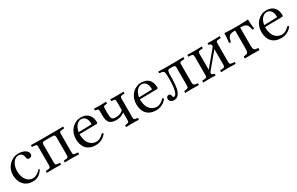

<svg xmlns="http://www.w3.org/2000/svg" viewBox="150 -1513 4020 2602"><g transform="rotate(-30 2160.5 -211.5)"><path d="M389 -87C385 -96 383 -96 374 -97C342 -55 291 -27 250 -27C175 -27 111 -99 111 -219C111 -324 168 -396 231 -396C287 -396 302.3 -353 306 -320C309 -293 322 -286 342 -286C362 -286 388 -298 388 -328C388 -380 328 -419 236 -419C142 -419 35 -333 35 -198C35 -75 109 10 229 10C286 10 341 -9 389 -87Z M525 -351V-76C525 -41 519.7 -31.4 484 -29L454 -27C450 -26.7 448 -25 448 -22V0L450 2C450 2 518.3 0 562 0C604.5 0 671 2 671 2L672 0V-21C672 -25 670 -26.8 667 -27L640 -29C606.3 -31.5 600 -38 600 -76V-351C600 -386 620 -390 641 -390H762C782 -390 803 -388 803 -351V-76C803 -41 797.7 -31.6 762 -29L735 -27C732 -26.8 730 -25 730 -22V0L731 2C731 2 798.1 0 841 0C884.7 0 953 2 953 2L954 0V-21C954 -25 952 -26.7 948 -27L918 -29C883.3 -31.3 877 -38 877 -76V-352C877 -393 880.1 -397.5 918 -400L948 -402C952 -402.3 954 -404 954 -408V-429L953 -431C953 -431 883 -429 838 -429H561C518.1 -429 451 -431 451 -431L449 -429V-407C449 -403 451 -402.2 454 -402L484 -400C519.7 -397.6 525 -393 525 -351Z M1097 -259C1115 -367 1178 -396 1214 -396C1260 -396 1304 -357 1304 -277C1304 -268 1300 -264.3 1290 -264ZM1361 -89C1326 -53 1293 -27 1238 -27C1204 -27 1154 -47 1124 -96C1105 -127 1094 -175 1094 -230L1362 -234C1373 -234.2 1380 -241 1380 -251C1380 -331 1347 -419 1214 -419C1123.9 -419 1018 -338 1018 -193C1018 -140 1032 -87 1063 -51C1095 -13 1145 10 1214 10C1286 10 1343 -23 1381 -73C1378 -83 1372 -88 1361 -89Z M1753 -353V-225C1721 -193 1682 -181 1633 -181C1571 -181 1564 -215 1564 -293V-359C1564 -391 1571.2 -398.8 1604 -401L1619 -402C1623 -402.3 1625 -404 1625 -408V-429L1624 -431C1624 -431 1563 -429 1524 -429C1489.7 -429 1436 -431 1436 -431L1435 -429V-407C1435 -403 1437 -402.4 1440 -402L1448 -401C1482.3 -396.7 1489 -392 1489 -354V-297C1489 -191 1524 -146 1622 -146C1682 -146 1714 -160 1753 -189V-78C1753 -39 1748.2 -33.5 1712 -29L1696 -27C1692 -26.5 1690 -25 1690 -21V0L1692 2C1692 2 1751 0 1792 0C1829 0 1888 2 1888 2L1890 0V-22C1890 -25 1888 -26.6 1885 -27L1868 -29C1831.4 -33.3 1828 -40 1828 -78V-353C1828 -394 1837.1 -399.8 1868 -401L1894 -402C1897 -402.1 1899 -404 1899 -407V-429L1898 -431C1898 -431 1829.7 -429 1786 -429C1749.7 -429 1693 -431 1693 -431L1691 -429V-407C1691 -403 1693 -402.3 1697 -402L1712 -401C1746.8 -398.7 1753 -392 1753 -353Z M2042 -259C2060 -367 2123 -396 2159 -396C2205 -396 2249 -357 2249 -277C2249 -268 2245 -264.3 2235 -264ZM2306 -89C2271 -53 2238 -27 2183 -27C2149 -27 2099 -47 2069 -96C2050 -127 2039 -175 2039 -230L2307 -234C2318 -234.2 2325 -241 2325 -251C2325 -331 2292 -419 2159 -419C2068.9 -419 1963 -338 1963 -193C1963 -140 1977 -87 2008 -51C2040 -13 2090 10 2159 10C2231 10 2288 -23 2326 -73C2323 -83 2317 -88 2306 -89Z M2367 -46C2367 -15 2393 12 2437 12C2485 12 2512.6 -13.9 2534 -68C2553 -116 2558 -218 2558 -286C2558 -364 2561 -390 2599 -390H2644C2680 -390 2684 -376 2684 -342V-74C2684 -45 2676 -33 2641 -29L2622 -27C2617 -26 2614 -24 2614 -19V0L2616 2C2616 2 2684 0 2720 0C2759 0 2827 2 2827 2L2829 0V-19C2829 -24 2825 -27 2821 -27L2802 -29C2770 -32 2759 -45 2759 -74V-353C2759 -391 2762 -397 2800 -400L2828 -402C2834 -402 2836 -404 2836 -409V-429L2833 -431C2833 -431 2765 -429 2722 -429H2548C2508 -429 2445 -431 2445 -431L2442 -429V-413C2442 -404 2446 -403 2463 -402C2519 -399 2522 -384 2522 -279C2522 -174 2514.7 -119.1 2501 -78C2489 -42 2473 -29 2457 -29C2445 -29 2441 -37 2439 -50C2436.1 -68.9 2431 -88 2404 -88C2380 -88 2367 -68 2367 -46Z M3008 -429C2965 -429 2899 -431 2899 -431L2896 -429V-407C2896 -403 2898 -402.3 2902 -402L2932 -400C2969.7 -397.5 2972 -389 2972 -347V-77C2972 -42 2969.7 -31.4 2932 -29L2901 -27C2898 -26.8 2896 -25 2896 -22V0L2897 2C2937 1 2965 0 3008 0C3040 0 3049 1 3089 2L3090 0V-21C3090 -25 3088 -26.6 3084 -27C3050 -30 3047 -41 3047 -65V-67L3253 -315V-79C3253 -44 3249.8 -31.4 3212 -29L3181 -27C3178 -26.8 3176 -25 3176 -22V0L3178 2C3218 1 3245 0 3288 0C3333 0 3363 1 3403 2L3404 0V-21C3404 -25 3402 -26.7 3398 -27L3368 -29C3333.2 -31.3 3328 -42 3328 -79V-348C3328 -390 3331.1 -397.5 3368 -400L3398 -402C3402 -402.3 3404 -404 3404 -408V-429L3403 -431C3403 -431 3333 -429 3288 -429C3260 -429 3215 -431 3215 -431L3213 -429V-407C3213 -403 3215 -402.3 3218 -402C3252 -399 3253 -382 3253 -358L3047 -110V-348C3047 -389 3050 -397.5 3088 -400L3118 -402C3122 -402.3 3124 -404 3124 -408V-429L3122 -431C3122 -431 3052 -429 3008 -429Z M3623 -122C3623 -39 3612 -34 3551 -31C3545 -25 3545 -4 3551 2C3593 1 3619 0 3663 0C3706 0 3731 1 3774 2C3780 -4 3780 -25 3774 -31C3713 -34 3702 -39 3702 -122V-392H3719C3800 -392 3816 -364 3833 -283C3846 -283 3859 -287 3859 -287C3853 -333 3849 -377 3848 -435C3825 -433 3750 -429 3700 -429H3625C3575 -429 3519 -432 3479 -435C3478 -377 3474 -333 3467 -287C3467 -287 3481 -283 3494 -283C3511 -364 3526 -392 3608 -392H3623Z M4000 -259C4018 -367 4081 -396 4117 -396C4163 -396 4207 -357 4207 -277C4207 -268 4203 -264.3 4193 -264ZM4264 -89C4229 -53 4196 -27 4141 -27C4107 -27 4057 -47 4027 -96C4008 -127 3997 -175 3997 -230L4265 -234C4276 -234.2 4283 -241 4283 -251C4283 -331 4250 -419 4117 -419C4026.9 -419 3921 -338 3921 -193C3921 -140 3935 -87 3966 -51C3998 -13 4048 10 4117 10C4189 10 4246 -23 4284 -73C4281 -83 4275 -88 4264 -89Z"/></g></svg>

Font: Libertinus Serif Display
Style: Regular
Weight: 400
Designer: Philipp H. Poll
Foundry: Khaled Hosny
Version: Version 6.1